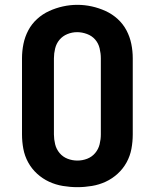

<svg xmlns="http://www.w3.org/2000/svg" viewBox="-20 -766 640 794"><path d="M300 8Q270 8 240 3Q210 -2 183 -14.5Q156 -27 133.5 -47.5Q111 -68 96.5 -94.5Q82 -121 76.5 -150.5Q71 -180 71 -210V-525Q71 -555 77 -584.5Q83 -614 97 -640.5Q111 -667 133.5 -687.5Q156 -708 183.5 -720.5Q211 -733 240.5 -739.5Q270 -746 300 -746Q330 -746 359.5 -739.5Q389 -733 416.5 -720.5Q444 -708 466.5 -687.5Q489 -667 503 -640.5Q517 -614 523 -584.5Q529 -555 529 -525V-210Q529 -180 523.5 -150.5Q518 -121 503.5 -94.5Q489 -68 466.5 -47.5Q444 -27 417 -14.5Q390 -2 360 3Q330 8 300 8ZM300 -102Q321 -102 340.5 -109.5Q360 -117 373.5 -133Q387 -149 392 -169.5Q397 -190 397 -210V-525Q397 -545 392 -566Q387 -587 373.5 -602.5Q360 -618 339.5 -625.5Q319 -633 299 -633Q278 -633 258.5 -625Q239 -617 226 -601.5Q213 -586 208 -565.5Q203 -545 203 -525V-210Q203 -190 208 -169.5Q213 -149 226.5 -133Q240 -117 259.5 -109.5Q279 -102 300 -102Z"/></svg>

Font: Iosevka Custom XBdEx
Style: Regular
Weight: 800
Width: 7
Monospace: yes
Designer: Belleve Invis
Foundry: Belleve Invis
Version: Version 11.2.4; ttfautohint (v1.8.4)